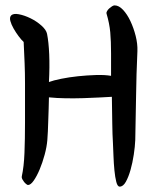

<svg xmlns="http://www.w3.org/2000/svg" viewBox="-20 -642 578 714"><path d="M73 -333Q73 -371 71.5 -407.5Q70 -444 68 -486Q60 -493 49.5 -507Q39 -521 30.5 -536Q22 -551 18.5 -564Q15 -577 21 -584Q29 -593 50 -589Q71 -585 93.5 -574Q116 -563 134 -547Q152 -531 155 -516Q161 -486 163 -440Q165 -394 162 -337Q178 -343 207.5 -349Q237 -355 270.5 -358.5Q304 -362 337 -363Q370 -364 393 -360V-443Q393 -489 390 -522Q387 -555 376 -592Q375 -595 378 -600.5Q381 -606 386 -610.5Q391 -615 396.5 -618.5Q402 -622 406 -622Q422 -622 437.5 -605.5Q453 -589 465 -563.5Q477 -538 484.5 -508.5Q492 -479 491 -452Q487 -364 486 -283.5Q485 -203 483 -121Q482 -97 477.5 -67Q473 -37 465.5 -10.5Q458 16 448 34Q438 52 425 52Q417 52 412.5 34.5Q408 17 405.5 -8.5Q403 -34 402 -61.5Q401 -89 400 -110Q398 -142 397.5 -183Q397 -224 396 -282Q378 -281 350 -279.5Q322 -278 290 -277Q258 -276 224.5 -276.5Q191 -277 162 -280Q162 -261 161 -239Q160 -217 159.5 -195Q159 -173 158 -153.5Q157 -134 156 -121Q154 -96 146 -66.5Q138 -37 127.5 -12Q117 13 105.5 29.5Q94 46 84 46Q82 46 77.5 42.5Q73 39 69.5 34.5Q66 30 63 24.5Q60 19 61 14Q69 -22 71 -73.5Q73 -125 73 -186Z"/></svg>

Font: BM YEONSUNG
Style: Regular
Weight: 400
Designer: Bongjin Kim; Myungsoo Han; Jaehyun Keum; Jihee Min; Dokyung Lee; Chorong Kim; Jooyeon Kang; Sang-a Kim;
Foundry: Sandoll Communications Inc.
Version: Version 1.000;PS 1;hotconv 16.6.51;makeotf.lib2.5.65220